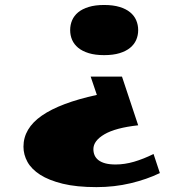

<svg xmlns="http://www.w3.org/2000/svg" viewBox="-20 -516 772 787"><path d="M267.6 -392.6Q267.6 -414.1 275.6 -432.9Q283.7 -451.7 300.5 -465.6Q317.4 -479.5 343.8 -487.5Q370.1 -495.6 406.7 -495.6Q443.8 -495.6 470.2 -487.5Q496.6 -479.5 513.4 -465.6Q530.3 -451.7 538.3 -432.9Q546.4 -414.1 546.4 -392.6Q546.4 -371.1 538.3 -352.5Q530.3 -334 513.4 -320.1Q496.6 -306.2 470.2 -298.1Q443.8 -290 406.7 -290Q370.1 -290 343.8 -298.1Q317.4 -306.2 300.5 -320.1Q283.7 -334 275.6 -352.5Q267.6 -371.1 267.6 -392.6ZM76.2 85.4Q76.2 10.3 151.4 -42Q226.6 -94.2 377 -127L351.6 -202.1H480L546.4 -2.4Q453.6 7.8 408.2 34.4Q362.8 61 362.8 95.2Q362.8 108.9 367.7 120.4Q372.6 131.8 383.5 140.4Q394.5 148.9 411.9 153.6Q429.2 158.2 454.1 158.2Q490.7 158.2 529.3 147Q567.9 135.7 609.4 115.2L635.3 193.4Q582 219.2 515.4 235.1Q448.7 251 375.5 251Q293.9 251 237.1 237.1Q180.2 223.1 144.5 200.2Q108.9 177.2 92.5 147.5Q76.2 117.7 76.2 85.4Z"/></svg>

Font: Poller One
Style: Regular
Weight: 400
Designer: Yvonne Schttler
Foundry: Yvonne Schttler
Version: Version 1.002